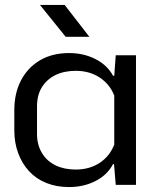

<svg xmlns="http://www.w3.org/2000/svg" viewBox="-20 -749 628 778"><path d="M260 9Q209 9 168 -7.5Q127 -24 98.5 -54.5Q70 -85 54 -127.5Q38 -170 38 -221V-302Q38 -372 65.5 -424Q93 -476 142.5 -505Q192 -534 260 -534Q319 -534 367 -509.5Q415 -485 438 -442H443L449 -525H531V0H449L442 -84H438Q415 -40 367 -15.5Q319 9 260 9ZM287 -62Q342 -62 383 -88.5Q424 -115 443 -163V-362Q424 -409 383 -435.5Q342 -462 287 -462Q240 -462 205 -445Q170 -428 150 -396Q130 -364 130 -318V-206Q130 -162 150 -129Q170 -96 205 -79Q240 -62 287 -62ZM246 -600 142 -729H242L342 -600Z"/></svg>

Font: Hubot Sans Condensed ExtraLight
Style: Regular
Weight: 400
Version: Version 2.000